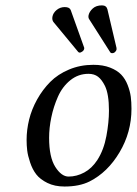

<svg xmlns="http://www.w3.org/2000/svg" viewBox="-20 -678 505 708"><path d="M161.1 -169.9Q161.1 -98.6 183.8 -62.7Q206.5 -26.9 232.9 -26.9Q262.7 -26.9 290.8 -42Q318.8 -57.1 338.9 -87.9Q362.8 -125 372.3 -176.3Q381.8 -227.5 381.8 -270Q381.8 -331.5 366.7 -361.8Q355.5 -384.3 341.6 -395Q327.6 -405.8 306.2 -405.8Q268.6 -405.8 239.3 -382.1Q210 -358.4 193.6 -321.3Q177.2 -284.2 169.2 -245.1Q161.1 -206.1 161.1 -169.9ZM78.1 -162.1Q78.1 -199.2 87.4 -237.1Q96.7 -274.9 116.9 -311.3Q137.2 -347.7 165.3 -376Q193.4 -404.3 234.6 -421.6Q275.9 -439 324.2 -439Q359.9 -439 386 -428.7Q412.1 -418.5 427 -402.8Q441.9 -387.2 450.7 -364.5Q459.5 -341.8 462.2 -321.5Q464.8 -301.3 464.8 -276.9Q464.8 -190.4 420.9 -116.5Q377 -42.5 310.1 -8.8Q272.9 9.8 217.8 9.8Q181.6 9.8 154.8 -3.4Q127.9 -16.6 113.8 -34.9Q99.6 -53.2 91.1 -78.9Q82.5 -104.5 80.3 -123.3Q78.1 -142.1 78.1 -162.1ZM218.8 -651.9Q236.3 -651.9 240.7 -641.1L290.5 -502V-498Q289.1 -491.7 283.2 -487.8Q277.3 -483.9 274.4 -483.9Q270.5 -483.9 268.1 -486.8L176.8 -597.2Q171.4 -605 173.3 -616.2Q175.8 -630.4 188.7 -641.1Q201.7 -651.9 218.8 -651.9ZM356 -658.2Q372.1 -658.2 376 -644L409.7 -501V-495.1Q409.2 -491.7 404.8 -486.8Q400.4 -481.9 393.1 -481.9Q388.7 -481.9 386.7 -484.9L309.6 -606Q304.7 -612.3 306.6 -622.1Q309.6 -635.3 322 -646.7Q334.5 -658.2 356 -658.2Z"/></svg>

Font: Linux Libertine G
Style: Italic
Weight: 400
Italic angle: -12°
Designer: Philipp H. Poll
Foundry: Philipp H. Poll
Version: Version 5.1.3